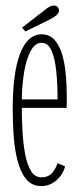

<svg xmlns="http://www.w3.org/2000/svg" viewBox="-20 -648 286 680"><path d="M126 11Q92.5 11 72.2 -14.2Q52 -39.5 41.8 -80.2Q31.5 -121 28.2 -169Q25 -217 25 -262.5Q25 -325.5 31.5 -374.8Q38 -424 51 -457.8Q64 -491.5 83 -509Q102 -526.5 127 -526.5Q156 -526.5 173.8 -506Q191.5 -485.5 200.8 -452.8Q210 -420 213.2 -381.8Q216.5 -343.5 216.5 -308Q216.5 -297 216.5 -286.5Q216.5 -276 216 -266H50.5V-296H184Q184 -348 179.5 -393.8Q175 -439.5 162.8 -468Q150.5 -496.5 127 -496.5Q105 -496.5 89.2 -468.5Q73.5 -440.5 65.2 -391.2Q57 -342 57 -278Q57 -231.5 59.5 -185.8Q62 -140 69 -102.5Q76 -65 89.8 -42.5Q103.5 -20 126 -20Q152.5 -20 166 -37.2Q179.5 -54.5 183.5 -70L210.5 -59Q203.5 -30.5 180.2 -9.8Q157 11 126 11ZM70 -536.5 58 -550 141 -614.5Q148 -620.5 156 -624.5Q164 -628.5 171 -628.5Q176 -628.5 180.2 -626.2Q184.5 -624 187 -619Q189 -615.5 189 -611Q189 -601.5 179.2 -593.5Q169.5 -585.5 158 -580Z"/></svg>

Font: Imbue Thin 10pt Thin
Style: Regular
Weight: 250
Version: Version 1.102